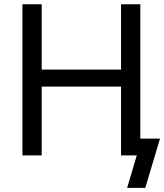

<svg xmlns="http://www.w3.org/2000/svg" viewBox="-20 -748 790 924"><path d="M87.9 0V-727.5H180.7V-413.1H562.5V-727.5H655.3V0H562.5V-331.1H180.7V0ZM591.8 156.2 638.2 0H606.4V-81.1H750L679.2 156.2Z"/></svg>

Font: Inter Variable LoSnoCo
Style: Regular
Weight: 400
Designer: Rasmus Andersson
Foundry: rsms
Version: Version 4.000;git-a52131595; featfreeze: case,dlig,ss01,ss02